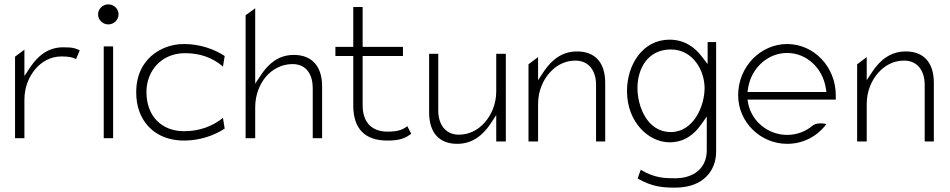

<svg xmlns="http://www.w3.org/2000/svg" viewBox="-20 -664 4359 881"><path d="M49 -30H92V-206C92 -266 114 -314 143 -348C169 -378 209 -405 262 -405C296 -405 313 -401 329 -393L346 -433C327 -442 317 -447 270 -447C199 -447 153 -406 119 -356L92 -315V-436L49 -404Z M430 -598C430 -573 451 -552 477 -552C503 -552 524 -573 524 -598C524 -623 503 -644 477 -644C451 -644 430 -623 430 -598ZM456 -30H499V-451H456Z M605 -241C605 -208 610 -178 620 -151C649 -74 718 -19 825 -19C898 -19 964 -43 1011 -74L1003 -123C958 -87 899 -62 825 -62C718 -62 652 -135 652 -241C652 -266 656 -290 665 -312C689 -373 746 -420 830 -420C901 -420 957 -397 999 -362L1003 -358L1011 -407C966 -437 899 -462 825 -462C792 -462 763 -456 736 -445C661 -414 605 -347 605 -241Z M1107 -30H1151V-171C1151 -230 1172 -279 1201 -313C1227 -343 1269 -370 1322 -370C1388 -370 1415 -319 1415 -260V-30H1458V-268C1458 -357 1414 -412 1328 -412C1257 -412 1212 -371 1178 -321L1151 -280V-626L1107 -594Z M1519 -407H1601V-175C1603 -72 1655 -19 1758 -19C1817 -19 1840 -31 1867 -50L1849 -85C1829 -70 1809 -60 1758 -60C1682 -60 1644 -107 1644 -181V-407H1829V-449H1644V-632H1601V-449H1519Z M1949 -148C1949 -59 1992 -4 2078 -4C2149 -4 2196 -45 2230 -95L2257 -136V-15H2301V-417H2257V-245C2257 -185 2234 -136 2205 -103C2179 -73 2139 -46 2086 -46C2021 -46 1991 -97 1991 -156V-417H1949Z M2405 -15H2449V-187C2449 -247 2472 -296 2501 -329C2527 -359 2567 -386 2620 -386C2685 -386 2715 -335 2715 -276V-15H2757V-284C2757 -373 2714 -428 2628 -428C2557 -428 2510 -387 2476 -337L2449 -296V-402L2405 -369Z M2857 -246C2857 -103 2957 -11 3052 -11C3119 -11 3164 -46 3196 -91L3223 -129V26C3223 107 3164 154 3078 154C3029 154 2984 153 2920 115L2906 155C2972 193 3020 197 3078 197C3208 197 3266 118 3266 32V-471H3227V-370L3200 -405C3167 -448 3120 -482 3052 -482C2929 -482 2857 -367 2857 -246ZM2905 -260C2905 -350 2953 -437 3058 -437C3161 -437 3213 -339 3213 -260C3213 -175 3161 -58 3058 -58C2949 -58 2905 -177 2905 -260Z M3367 -227C3367 -104 3469 -4 3592 -4C3666 -4 3731 -39 3772 -95C3753 -99 3725 -101 3708 -87C3677 -61 3637 -45 3592 -45C3505 -45 3430 -106 3413 -189L3410 -207H3815V-227C3815 -357 3715 -462 3592 -462C3469 -462 3367 -357 3367 -227ZM3410 -242 3413 -262C3429 -354 3504 -421 3592 -421C3680 -421 3754 -353 3769 -261L3772 -242Z M3913 -15H3957V-187C3957 -247 3980 -296 4009 -329C4035 -359 4075 -386 4128 -386C4193 -386 4223 -335 4223 -276V-15H4265V-284C4265 -373 4222 -428 4136 -428C4065 -428 4018 -387 3984 -337L3957 -296V-402L3913 -369Z"/></svg>

Font: Charger Sport
Style: HL
Weight: 100
Designer: Jasper
Foundry: Cannot Into Space Fonts
Version: Version 1.1